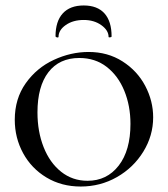

<svg xmlns="http://www.w3.org/2000/svg" viewBox="-20 -670 614 702"><path d="M34 -232Q34 -309 74 -365.5Q114 -422 176.5 -451Q239 -480 304 -480Q374 -480 428 -445.5Q482 -411 511 -356Q540 -301 540 -241Q540 -174 504 -115.5Q468 -57 407.5 -22.5Q347 12 275 12Q205 12 150 -21Q95 -54 64.5 -110Q34 -166 34 -232ZM457 -217Q457 -283 434.5 -338Q412 -393 370 -425.5Q328 -458 270 -458Q197 -458 157 -406Q117 -354 117 -259Q117 -189 139.5 -132Q162 -75 203.5 -42Q245 -9 300 -9Q371 -9 414 -64.5Q457 -120 457 -217ZM190 -533Q188 -533 185.5 -534.5Q183 -536 183 -537Q183 -592 209.5 -621Q236 -650 286 -650Q336 -650 362 -621Q388 -592 388 -537Q388 -534 382.5 -533.5Q377 -533 377 -535Q377 -559 350.5 -578Q324 -597 286 -597Q247 -597 220.5 -578.5Q194 -560 194 -535Q194 -533 190 -533Z"/></svg>

Font: Cormorant Unicase Medium
Style: Regular
Weight: 500
Designer: Christian Thalmann (Catharsis Fonts)
Foundry: Catharsis Fonts
Version: Version 4.000